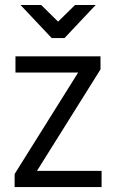

<svg xmlns="http://www.w3.org/2000/svg" viewBox="-20 -756 470 776"><path d="M390.6 -65.4V0H39.1V-52.7L295.9 -462.9H42.5V-528.3H386.2V-475.6L129.4 -65.4ZM146.5 -735.8 214.8 -668.5 283.2 -735.8H366.7L240.7 -602.1H189L63 -735.8Z"/></svg>

Font: Gidole
Style: Regular
Weight: 400
Version: Version 2.100; ttfautohint (v1.8.4.7-5d5b)